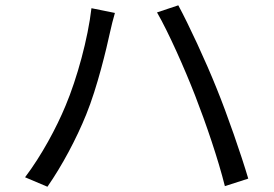

<svg xmlns="http://www.w3.org/2000/svg" viewBox="-20 -719 1040 730"><path d="M229.2 -316.9C194.8 -233.8 138.5 -128.5 75.3 -45L160.3 -9C216.4 -89.5 271 -192.5 307.9 -283.9C349.8 -386.6 385 -534.6 398.4 -596.8C403 -618 410.3 -647.5 416.9 -669.8L327.7 -687.8C314.5 -572.8 273 -420.7 229.2 -316.9ZM722 -355.3C763.4 -248.8 809.7 -113.1 835 -11.3L923.9 -39.9C897.1 -130.4 844.1 -283.7 803.8 -382.5C761.5 -488.1 697.2 -626.1 657.9 -698.8L577 -671.8C620.2 -597.2 681.9 -458.3 722 -355.3Z"/></svg>

Font: Source Han Sans JP VF
Style: Regular
Weight: 250
Designer: Ryoko NISHIZUKA 西塚涼子 (kana, bopomofo & ideographs); Paul D. Hunt (Latin, Greek & Cyrillic); Sandoll Communications 산돌커뮤니
Foundry: Adobe
Version: Version 2.004;hotconv 1.0.118;makeotfexe 2.5.65603